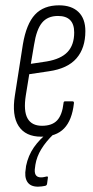

<svg xmlns="http://www.w3.org/2000/svg" viewBox="-20 -508 350 722"><path d="M135 6Q76 6 50 -34Q24 -74 36 -149L66 -341Q79 -418 111.5 -453Q144 -488 202 -488Q249 -488 275 -463Q301 -438 301 -391Q301 -327 267.5 -288.5Q234 -250 164 -240L90 -229L77 -149Q68 -91 83.5 -63Q99 -35 138 -35Q176 -35 195 -55.5Q214 -76 219 -121Q219 -127 225 -127H252Q259 -127 258 -120Q251 -56 221 -25Q191 6 135 6ZM96 -268 156 -277Q209 -286 234 -312.5Q259 -339 259 -386Q259 -448 198 -448Q159 -448 138 -422.5Q117 -397 108 -339ZM123 194Q94 194 82.5 175.5Q71 157 77 125L78 116Q86 77 107.5 46Q129 15 165 -13L181 -3Q153 24 135.5 52.5Q118 81 113 112L112 120Q105 159 134 159Q140 159 144.5 158Q149 157 154 156Q157 155 159 156Q161 157 160 161L157 183Q156 190 149 191Q144 192 137 193Q130 194 123 194Z"/></svg>

Font: Sofia Sans Extra Condensed Light
Style: Italic
Weight: 300
Italic angle: -9°
Version: Version 4.100